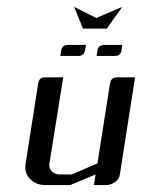

<svg xmlns="http://www.w3.org/2000/svg" viewBox="-20 -536 411 556"><path d="M53.2 -52.2Q53.2 -55.2 54.2 -62L90.8 -295.9Q93.8 -312 109.9 -312H163.1L123 -62Q121.1 -48.8 129.9 -40Q139.2 -30.8 152.8 -30.8H188L262.2 -63L298.8 -295.9Q301.8 -312 319.8 -312H371.1L327.1 -30.8Q325.2 -17.1 313 -8.8Q299.8 0 287.1 0H252L256.8 -30.8L183.1 0H112.8Q83.5 0 66.9 -18.1Q53.2 -32.2 53.2 -52.2ZM154.8 -374 157.2 -390.1Q160.2 -405.8 176.8 -405.8H229L226.1 -390.1Q223.1 -374 207 -374ZM259.8 -374 262.2 -390.1Q265.1 -405.8 282.2 -405.8H334L332 -390.1Q329.1 -374 312 -374ZM194.8 -516.1 258.8 -483.9 334 -516.1 289.1 -453.1H220.2Z"/></svg>

Font: Hhenum
Style: Italic
Weight: 400
Designer: T. Christopher White
Version: Version 1.0